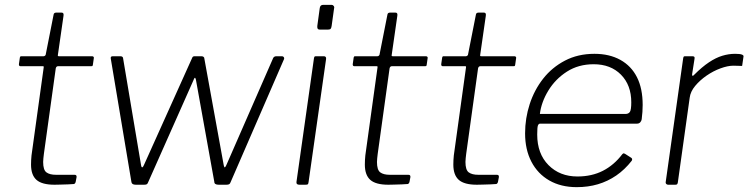

<svg xmlns="http://www.w3.org/2000/svg" viewBox="-20 -762 3087 792"><path d="M205 0Q153 0 130.5 -20Q108 -40 108 -83Q108 -92 108.5 -102Q109 -112 110 -121L160 -482Q161 -487 160 -488Q159 -489 155 -489H64Q58 -489 58 -497L62 -525Q63 -528 64 -529Q65 -530 68 -530H160Q163 -530 166 -532.5Q169 -535 169 -539L201 -701Q202 -710 212 -710H234Q239 -710 241 -707Q243 -704 242 -697L219 -537Q218 -532 219 -531Q220 -530 224 -530H360Q363 -530 365.5 -528Q368 -526 367 -522L363 -494Q362 -491 361.5 -490Q361 -489 356 -489H220Q212 -489 210 -480L161 -127Q160 -117 159 -109.5Q158 -102 158 -94Q158 -61 171.5 -51Q185 -41 211 -41H287Q292 -41 294 -39Q296 -37 296 -32L292 -11Q291 -6 286 -3Q278 -2 261.5 -1.5Q245 -1 228.5 -0.5Q212 0 205 0Z M1143 -530Q1148 -530 1150.5 -526.5Q1153 -523 1152 -519L931 -10Q929 -4 925 -2Q921 0 914 0H882Q864 0 864 -12L788 -434Q786 -442 783.5 -441Q781 -440 778 -431L591 -10Q589 -4 585.5 -2Q582 0 575 0H540Q523 0 522 -12L437 -520Q435 -530 445 -530H477Q482 -530 485 -527.5Q488 -525 488 -520L562 -80Q564 -70 567.5 -72Q571 -74 575 -84L773 -524Q775 -530 783 -530H811Q816 -530 819.5 -527.5Q823 -525 823 -520L903 -80Q905 -70 908 -72Q911 -74 915 -84L1107 -523Q1111 -530 1120 -530H1143Z M1253 -12Q1252 -4 1250 -2Q1248 0 1240 0H1215Q1208 0 1205 -3Q1202 -6 1203 -12L1275 -521Q1276 -527 1277.5 -528.5Q1279 -530 1284 -530H1316Q1321 -530 1323.5 -527Q1326 -524 1325 -518ZM1348 -655Q1347 -648 1344.5 -644Q1342 -640 1334 -640H1299Q1292 -640 1290 -644.5Q1288 -649 1289 -656L1299 -729Q1301 -742 1313 -742H1348Q1353 -742 1356.5 -737.5Q1360 -733 1358 -727Z M1582 0Q1530 0 1507.5 -20Q1485 -40 1485 -83Q1485 -92 1485.5 -102Q1486 -112 1487 -121L1537 -482Q1538 -487 1537 -488Q1536 -489 1532 -489H1441Q1435 -489 1435 -497L1439 -525Q1440 -528 1441 -529Q1442 -530 1445 -530H1537Q1540 -530 1543 -532.5Q1546 -535 1546 -539L1578 -701Q1579 -710 1589 -710H1611Q1616 -710 1618 -707Q1620 -704 1619 -697L1596 -537Q1595 -532 1596 -531Q1597 -530 1601 -530H1737Q1740 -530 1742.5 -528Q1745 -526 1744 -522L1740 -494Q1739 -491 1738.5 -490Q1738 -489 1733 -489H1597Q1589 -489 1587 -480L1538 -127Q1537 -117 1536 -109.5Q1535 -102 1535 -94Q1535 -61 1548.5 -51Q1562 -41 1588 -41H1664Q1669 -41 1671 -39Q1673 -37 1673 -32L1669 -11Q1668 -6 1663 -3Q1655 -2 1638.5 -1.5Q1622 -1 1605.5 -0.5Q1589 0 1582 0Z M1947 0Q1895 0 1872.5 -20Q1850 -40 1850 -83Q1850 -92 1850.5 -102Q1851 -112 1852 -121L1902 -482Q1903 -487 1902 -488Q1901 -489 1897 -489H1806Q1800 -489 1800 -497L1804 -525Q1805 -528 1806 -529Q1807 -530 1810 -530H1902Q1905 -530 1908 -532.5Q1911 -535 1911 -539L1943 -701Q1944 -710 1954 -710H1976Q1981 -710 1983 -707Q1985 -704 1984 -697L1961 -537Q1960 -532 1961 -531Q1962 -530 1966 -530H2102Q2105 -530 2107.5 -528Q2110 -526 2109 -522L2105 -494Q2104 -491 2103.5 -490Q2103 -489 2098 -489H1962Q1954 -489 1952 -480L1903 -127Q1902 -117 1901 -109.5Q1900 -102 1900 -94Q1900 -61 1913.5 -51Q1927 -41 1953 -41H2029Q2034 -41 2036 -39Q2038 -37 2038 -32L2034 -11Q2033 -6 2028 -3Q2020 -2 2003.5 -1.5Q1987 -1 1970.5 -0.5Q1954 0 1947 0Z M2359 10Q2294 10 2246 -17.5Q2198 -45 2172 -95Q2146 -145 2146 -212Q2146 -274 2165 -332.5Q2184 -391 2220.5 -437.5Q2257 -484 2310.5 -512Q2364 -540 2432 -540Q2494 -540 2539 -515Q2584 -490 2607.5 -443.5Q2631 -397 2631 -329Q2631 -315 2630 -300.5Q2629 -286 2627 -270Q2626 -263 2621 -257.5Q2616 -252 2608 -252H2208Q2202 -252 2199 -244.5Q2196 -237 2196 -207Q2196 -128 2242.5 -81Q2289 -34 2362 -34Q2421 -34 2467 -57.5Q2513 -81 2547 -126Q2551 -130 2553.5 -129.5Q2556 -129 2559 -127L2584 -111Q2590 -107 2586 -99Q2557 -62 2522 -38Q2487 -14 2446.5 -2Q2406 10 2359 10ZM2561 -292Q2572 -292 2578 -300Q2584 -308 2584 -340Q2584 -411 2541.5 -454Q2499 -497 2429 -497Q2366 -497 2318.5 -466.5Q2271 -436 2242 -388.5Q2213 -341 2207 -292Z M2736 0Q2731 0 2728 -3.5Q2725 -7 2726 -11L2798 -521Q2799 -527 2800.5 -528.5Q2802 -530 2806 -530H2836Q2841 -530 2843.5 -528Q2846 -526 2845 -520L2835 -456Q2834 -450 2837 -449.5Q2840 -449 2844 -454Q2876 -486 2904.5 -505Q2933 -524 2959.5 -532Q2986 -540 3012 -540Q3032 -540 3040 -537Q3048 -534 3047 -529L3042 -495Q3042 -492 3041.5 -491Q3041 -490 3039 -490Q3033 -490 3025 -490.5Q3017 -491 3005 -491Q2982 -491 2952 -480Q2922 -469 2894.5 -450Q2867 -431 2847.5 -407.5Q2828 -384 2825 -359L2776 -9Q2775 -4 2773 -2Q2771 0 2766 0H2736Z"/></svg>

Font: Libre Franklin Thin ExtraLight
Style: Italic
Weight: 250
Italic angle: -8°
Version: Version 3.000